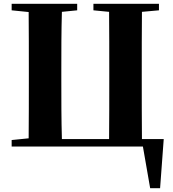

<svg xmlns="http://www.w3.org/2000/svg" viewBox="-20 -767 908 1005"><path d="M723 -39C722 -143 722 -248 722 -351V-395C722 -501 722 -603 723 -705L812 -713V-747H469V-713L551 -705C552 -603 552 -499 552 -397V-352C552 -246 552 -141 551 -39H304C301 -141 301 -246 301 -351V-395C301 -499 301 -603 304 -705L384 -713V-747H41V-713L130 -704C131 -603 131 -499 131 -395V-351C131 -249 131 -146 130 -43L41 -34V0H728L766 218H818L837 -39Z"/></svg>

Font: Noto Serif CJK JP Black
Style: Regular
Weight: 900
Designer: Ryoko NISHIZUKA 西塚涼子 (kana & ideographs); Frank Grießhammer (Latin, Greek & Cyrillic); Wenlong ZHANG 张文龙 (bopomofo); San
Foundry: Adobe Systems Incorporated
Version: Version 1.001;PS 1.001;hotconv 16.6.54;makeotf.lib2.5.65590